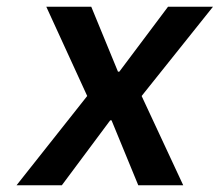

<svg xmlns="http://www.w3.org/2000/svg" viewBox="-20 -548 650 568"><path d="M238 -264 117 -528H250L329 -336H333L477 -528H610L399 -264L522 0H389L310 -192H306L163 0H29Z"/></svg>

Font: Be Vietnam SemiBold
Style: Italic
Weight: 600
Italic angle: -9.556°
Designer: Gabriel Lam
Foundry: TypeRant
Version: Version 3.000